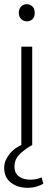

<svg xmlns="http://www.w3.org/2000/svg" viewBox="-22 -693 254 918"><path d="M132 0Q91 24 69 47.5Q47 71 47 105Q47 134 68 150Q89 166 122 166Q140 166 153.5 163Q167 160 177 155L185 185Q171 194 151.5 199.5Q132 205 109 205Q63 205 30.5 180.5Q-2 156 -2 109Q-2 90 5.5 73Q13 56 24.5 42Q36 28 50.5 17.5Q65 7 80 0V-470H132ZM107 -591Q91 -591 79.5 -601.5Q68 -612 68 -631Q68 -651 79 -662Q90 -673 106 -673Q121 -673 132.5 -662.5Q144 -652 144 -631Q144 -611 133 -601Q122 -591 107 -591Z"/></svg>

Font: Mukta Malar ExtraLight
Style: Regular
Weight: 275
Designer: Aadarsh Rajan, Girish Dalvi, Yashodeep Gholap
Foundry: Ek Type
Version: Version 2.538;PS 1.000;hotconv 16.6.51;makeotf.lib2.5.65220;